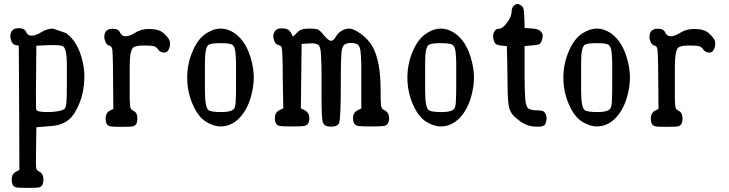

<svg xmlns="http://www.w3.org/2000/svg" viewBox="-20 -628 3617 952"><path d="M59.6 300.8Q38.1 295.9 38.1 262.7Q38.1 233.4 60.5 222.7L76.2 214.8Q76.2 112.3 75.2 -42Q74.2 -196.3 73.2 -401.4Q67.4 -402.3 57.6 -404.3Q42 -407.2 35.2 -427.7Q31.2 -437.5 31.2 -447.8Q31.2 -458 35.2 -467.8Q43.9 -488.3 72.3 -488.3Q73.2 -488.3 74.2 -488.3Q101.6 -488.3 109.4 -469.7Q117.2 -451.2 137.2 -451.2Q157.2 -451.2 185.5 -468.8Q213.9 -486.3 242.2 -486.3L307.6 -463.9Q368.2 -419.9 389.6 -322.3Q398.4 -283.2 398.4 -252Q398.4 -157.2 359.4 -85Q337.9 -43 306.6 -24.4Q275.4 -5.9 238.3 -3.4Q201.2 -1 160.2 2.9Q160.2 38.1 159.2 84.5Q158.2 130.9 158.2 148.4V177.7Q158.2 205.1 161.6 211.9Q165 218.8 176.8 224.6Q195.3 233.4 195.3 262.7Q195.3 294.9 174.8 300.8Q162.1 303.7 116.7 303.7Q71.3 303.7 59.6 300.8ZM160.2 -401.4 158.2 -175.8V-138.7Q158.2 -89.8 160.2 -84Q163.1 -72.3 216.8 -72.3H217.8Q243.2 -72.3 268.6 -76.7Q293.9 -81.1 301.3 -89.8Q308.6 -98.6 309.6 -124Q311.5 -149.4 311.5 -213.9V-305.7Q311.5 -392.6 289.1 -400.4Q275.4 -404.3 255.9 -404.3H223.6Q203.1 -403.3 160.2 -401.4Z M497.1 -444.3Q497.1 -485.4 538.1 -485.4Q539.1 -485.4 540 -485.4Q567.4 -485.4 575.2 -466.8Q583 -448.2 603 -448.2Q623 -448.2 651.4 -466.3Q679.7 -484.4 718.8 -484.4Q767.6 -484.4 791 -463.9Q823.2 -435.5 823.2 -414.1Q823.2 -401.4 819.3 -389.6Q812.5 -367.2 793 -367.2Q773.4 -367.2 761.7 -385.7Q753.9 -396.5 741.7 -399.4Q729.5 -402.3 693.8 -402.3Q658.2 -402.3 643.6 -394.5Q623 -384.8 623 -296.9V-136.7Q624 -99.6 627.4 -91.8Q630.9 -84 642.6 -78.1Q661.1 -69.3 661.1 -40Q661.1 -7.8 640.6 -2Q627.9 1 582.5 1Q537.1 1 525.4 -2Q503.9 -6.8 503.9 -40Q503.9 -69.3 526.4 -80.1L542 -87.9L540 -303.7Q539.1 -328.1 538.6 -356.9Q538.1 -385.7 534.2 -391.6Q531.2 -399.4 523.4 -401.4Q507.8 -404.3 501 -424.8Q497.1 -435.5 497.1 -444.3Z M1073.2 -1Q1040 -1 1001.5 -24.4Q962.9 -47.9 935.5 -110.4Q908.2 -172.9 908.2 -243.2Q908.2 -312.5 935.5 -375Q961.9 -437.5 1004.9 -463.9Q1040 -486.3 1073.7 -486.3Q1107.4 -486.3 1139.6 -465.8Q1204.1 -423.8 1228.5 -320.3Q1238.3 -278.3 1238.3 -243.2Q1238.3 -208 1228.5 -165Q1210.9 -89.8 1169.4 -45.4Q1127.9 -1 1073.2 -1ZM996.1 -177.7Q996.1 -89.8 1016.6 -80.1Q1032.2 -72.3 1079.1 -72.3Q1126 -72.3 1139.6 -87.9Q1147.5 -97.7 1148.4 -123Q1150.4 -148.4 1150.4 -214.8Q1150.4 -214.8 1150.4 -308.6Q1150.4 -335.9 1147.5 -367.7Q1144.5 -399.4 1129.9 -407.2Q1114.3 -414.1 1073.2 -414.1Q1032.2 -414.1 1016.6 -407.2Q996.1 -398.4 996.1 -318.4Q996.1 -314.5 996.1 -310.5Z M1475.6 -410.2 1471.7 -90.8 1489.3 -82Q1513.7 -70.3 1513.7 -42Q1513.7 -8.8 1490.2 -3.9Q1476.6 -1 1427.7 -1Q1378.9 -1 1365.2 -3.9Q1342.8 -8.8 1342.8 -42Q1342.8 -71.3 1366.2 -82Q1372.1 -85 1384.8 -90.8L1381.8 -246.1V-304.7Q1380.9 -329.1 1379.9 -357.9Q1378.9 -386.7 1376 -394.5Q1372.1 -402.3 1359.4 -405.3Q1346.7 -408.2 1340.8 -422.9Q1335 -437.5 1335 -447.3Q1335 -457 1339.8 -467.8Q1348.6 -487.3 1375 -487.3Q1376 -487.3 1377.4 -487.3Q1378.9 -487.3 1379.9 -487.3Q1410.2 -487.3 1421.9 -466.8Q1425.8 -460 1432.6 -446.3Q1440.4 -453.1 1452.6 -465.8Q1464.8 -478.5 1478.5 -482.4Q1492.2 -486.3 1519 -486.3Q1545.9 -486.3 1556.6 -481.4Q1567.4 -476.6 1586.9 -452.1Q1608.4 -425.8 1621.1 -425.8Q1633.8 -425.8 1644 -444.3Q1654.3 -462.9 1672.9 -474.6Q1691.4 -486.3 1711.9 -486.3Q1731.4 -486.3 1768.6 -460.9Q1805.7 -433.6 1826.2 -398.4Q1867.2 -327.1 1867.2 -183.6Q1867.2 -117.2 1869.6 -102.5Q1872.1 -87.9 1886.7 -81.1Q1909.2 -70.3 1909.2 -42Q1909.2 -9.8 1885.7 -3.9Q1872.1 -1 1819.8 -1Q1767.6 -1 1753.9 -3.9Q1730.5 -8.8 1730.5 -42Q1730.5 -71.3 1754.9 -82Q1760.7 -85 1771.5 -90.8V-310.5Q1770.5 -340.8 1768.1 -369.1Q1765.6 -397.5 1754.9 -406.2Q1743.2 -415 1720.2 -415Q1697.3 -415 1686.5 -405.3Q1674.8 -395.5 1672.9 -363.3Q1669.9 -327.1 1669.9 -260.7Q1669.9 -244.1 1669.9 -225.6Q1669.9 -37.1 1661.6 -18.6Q1653.3 0 1621.6 0Q1589.8 0 1582 -18.6Q1574.2 -34.2 1574.2 -145.5V-289.1Q1573.2 -322.3 1571.3 -360.4Q1569.3 -398.4 1557.6 -405.8Q1545.9 -413.1 1530.3 -413.1Q1514.6 -413.1 1475.6 -410.2Z M2165 -1Q2131.8 -1 2093.3 -24.4Q2054.7 -47.9 2027.3 -110.4Q2000 -172.9 2000 -243.2Q2000 -312.5 2027.3 -375Q2053.7 -437.5 2096.7 -463.9Q2131.8 -486.3 2165.5 -486.3Q2199.2 -486.3 2231.4 -465.8Q2295.9 -423.8 2320.3 -320.3Q2330.1 -278.3 2330.1 -243.2Q2330.1 -208 2320.3 -165Q2302.7 -89.8 2261.2 -45.4Q2219.7 -1 2165 -1ZM2087.9 -177.7Q2087.9 -89.8 2108.4 -80.1Q2124 -72.3 2170.9 -72.3Q2217.8 -72.3 2231.4 -87.9Q2239.3 -97.7 2240.2 -123Q2242.2 -148.4 2242.2 -214.8Q2242.2 -214.8 2242.2 -308.6Q2242.2 -335.9 2239.3 -367.7Q2236.3 -399.4 2221.7 -407.2Q2206.1 -414.1 2165 -414.1Q2124 -414.1 2108.4 -407.2Q2087.9 -398.4 2087.9 -318.4Q2087.9 -314.5 2087.9 -310.5Z M2639.6 0Q2600.6 0 2567.4 -20.5Q2529.3 -47.9 2518.6 -63.5Q2508.8 -78.1 2504.9 -91.8Q2497.1 -120.1 2496.6 -208.5Q2496.1 -296.9 2493.2 -399.4L2463.9 -402.3Q2446.3 -404.3 2439.5 -409.2Q2432.6 -414.1 2428.7 -425.8Q2424.8 -438.5 2424.8 -448.7Q2424.8 -459 2428.7 -466.8Q2436.5 -485.4 2452.1 -485.4Q2453.1 -485.4 2454.1 -485.4Q2471.7 -485.4 2494.1 -515.6Q2516.6 -545.9 2516.6 -569.3Q2516.6 -591.8 2531.2 -602.5Q2538.1 -608.4 2545.4 -608.4Q2552.7 -608.4 2562 -602.5Q2571.3 -596.7 2575.2 -585.9Q2580.1 -572.3 2581.1 -489.3Q2594.7 -488.3 2623.5 -486.3Q2652.3 -484.4 2664.1 -468.8Q2670.9 -460.9 2670.9 -450.2Q2670.9 -439.5 2666 -426.3Q2661.1 -413.1 2653.3 -408.2Q2644.5 -404.3 2581.1 -399.4V-259.8Q2581.1 -172.9 2584.5 -135.3Q2587.9 -97.7 2601.1 -89.4Q2614.3 -81.1 2639.2 -81.1Q2664.1 -81.1 2672.4 -77.1Q2680.7 -73.2 2685.5 -62Q2690.4 -50.8 2690.4 -42Q2690.4 -32.2 2686 -19Q2681.6 -5.9 2673.8 -3.9Q2666 0 2653.3 0Z M2938.5 -1Q2905.3 -1 2866.7 -24.4Q2828.1 -47.9 2800.8 -110.4Q2773.4 -172.9 2773.4 -243.2Q2773.4 -312.5 2800.8 -375Q2827.1 -437.5 2870.1 -463.9Q2905.3 -486.3 2939 -486.3Q2972.7 -486.3 3004.9 -465.8Q3069.3 -423.8 3093.8 -320.3Q3103.5 -278.3 3103.5 -243.2Q3103.5 -208 3093.8 -165Q3076.2 -89.8 3034.7 -45.4Q2993.2 -1 2938.5 -1ZM2861.3 -177.7Q2861.3 -89.8 2881.8 -80.1Q2897.5 -72.3 2944.3 -72.3Q2991.2 -72.3 3004.9 -87.9Q3012.7 -97.7 3013.7 -123Q3015.6 -148.4 3015.6 -214.8Q3015.6 -214.8 3015.6 -308.6Q3015.6 -335.9 3012.7 -367.7Q3009.8 -399.4 2995.1 -407.2Q2979.5 -414.1 2938.5 -414.1Q2897.5 -414.1 2881.8 -407.2Q2861.3 -398.4 2861.3 -318.4Q2861.3 -314.5 2861.3 -310.5Z M3200.2 -444.3Q3200.2 -485.4 3241.2 -485.4Q3242.2 -485.4 3243.2 -485.4Q3270.5 -485.4 3278.3 -466.8Q3286.1 -448.2 3306.2 -448.2Q3326.2 -448.2 3354.5 -466.3Q3382.8 -484.4 3421.9 -484.4Q3470.7 -484.4 3494.1 -463.9Q3526.4 -435.5 3526.4 -414.1Q3526.4 -401.4 3522.5 -389.6Q3515.6 -367.2 3496.1 -367.2Q3476.6 -367.2 3464.8 -385.7Q3457 -396.5 3444.8 -399.4Q3432.6 -402.3 3397 -402.3Q3361.3 -402.3 3346.7 -394.5Q3326.2 -384.8 3326.2 -296.9V-136.7Q3327.1 -99.6 3330.6 -91.8Q3334 -84 3345.7 -78.1Q3364.3 -69.3 3364.3 -40Q3364.3 -7.8 3343.8 -2Q3331.1 1 3285.6 1Q3240.2 1 3228.5 -2Q3207 -6.8 3207 -40Q3207 -69.3 3229.5 -80.1L3245.1 -87.9L3243.2 -303.7Q3242.2 -328.1 3241.7 -356.9Q3241.2 -385.7 3237.3 -391.6Q3234.4 -399.4 3226.6 -401.4Q3210.9 -404.3 3204.1 -424.8Q3200.2 -435.5 3200.2 -444.3Z"/></svg>

Font: Semi-Sweet
Style: Book
Weight: 400
Designer: Walter E Stewart
Version: 0.5